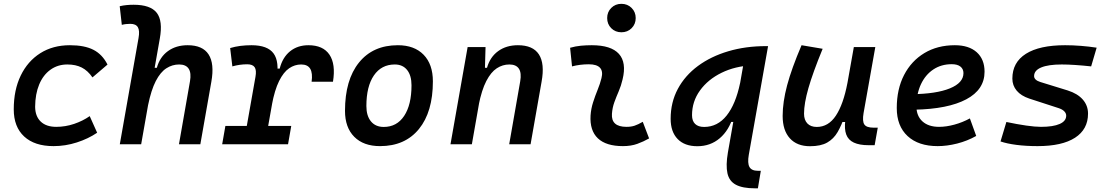

<svg xmlns="http://www.w3.org/2000/svg" viewBox="-20 -768 5899 1022"><path d="M279.3 -92.8Q328.1 -92.8 374.8 -108.6Q421.4 -124.5 457.5 -149.9L497.1 -61.5Q449.7 -29.3 388.9 -9.8Q328.1 9.8 265.1 9.8Q164.1 9.8 108.6 -41.5Q53.2 -92.8 53.2 -186Q53.2 -289.1 90.3 -365.7Q127.4 -442.4 194.6 -484.9Q261.7 -527.3 352.1 -527.3Q429.7 -527.3 477.3 -502.9Q524.9 -478.5 552.2 -424.3L472.2 -356Q447.3 -392.1 415.3 -408.4Q383.3 -424.8 338.4 -424.8Q287.1 -424.8 248.3 -396.7Q209.5 -368.7 188.5 -318.1Q167.5 -267.6 167 -199.7Q167.5 -148.9 196.8 -120.8Q226.1 -92.8 279.3 -92.8Z M932.6 0 991.2 -335Q999 -379.4 984.4 -402.1Q969.7 -424.8 933.6 -424.8Q897 -424.8 865.5 -404.5Q834 -384.3 809.3 -336.7Q784.7 -289.1 768.1 -208L792.5 -407.2H814.9Q830.6 -464.4 873.8 -495.8Q917 -527.3 979 -527.3Q1058.6 -527.3 1090.3 -478.3Q1122.1 -429.2 1105 -333L1046.4 0ZM617.7 0 717.3 -564.9Q724.6 -605 713.9 -623Q703.1 -641.1 673.8 -641.1Q662.6 -641.1 651.1 -639.9Q639.6 -638.7 628.4 -635.7L617.2 -734.9Q635.7 -739.3 654.3 -741Q672.9 -742.7 691.4 -742.7Q780.8 -742.7 814.2 -700Q847.7 -657.2 830.6 -562.5L731.4 0Z M1276.4 0 1339.8 -358.9Q1346.2 -394 1335.7 -409.9Q1325.2 -425.8 1295.9 -425.8Q1256.3 -425.8 1216.8 -414.6L1205.1 -512.2Q1231 -520 1259.5 -523.7Q1288.1 -527.3 1318.8 -527.3Q1404.3 -527.3 1436.3 -483.4Q1468.3 -439.5 1451.7 -346.2L1390.1 0ZM1162.6 0 1179.7 -97.7H1530.3L1513.2 0ZM1426.8 -208 1445.8 -402.8H1468.8Q1483.9 -462.4 1523.9 -494.9Q1564 -527.3 1621.6 -527.3Q1699.7 -527.3 1733.6 -477.1Q1767.6 -426.8 1752.4 -333H1638.7Q1645 -378.9 1631.3 -401.9Q1617.7 -424.8 1583 -424.8Q1548.8 -424.8 1519 -404.5Q1489.3 -384.3 1465.6 -336.7Q1441.9 -289.1 1426.8 -208Z M2002.9 9.8Q1915 9.8 1865.7 -39.8Q1816.4 -89.4 1816.4 -177.7Q1816.4 -342.8 1890.9 -435.1Q1965.3 -527.3 2097.7 -527.3Q2185.5 -527.3 2234.9 -476.6Q2284.2 -425.8 2284.2 -335Q2284.2 -172.4 2210 -81.3Q2135.7 9.8 2002.9 9.8ZM2022.5 -92.3Q2092.3 -92.3 2131.3 -151.1Q2170.4 -210 2170.4 -314Q2170.4 -366.2 2147 -395.5Q2123.5 -424.8 2081.5 -424.8Q2010.3 -424.8 1970.2 -366.5Q1930.2 -308.1 1930.2 -203.6Q1930.2 -151.4 1954.6 -121.8Q1979 -92.3 2022.5 -92.3Z M2377.9 0 2469.2 -517.6H2564.5L2561 -394L2491.7 0ZM2690.4 0 2749 -335Q2756.8 -379.4 2742.2 -402.1Q2727.5 -424.8 2691.4 -424.8Q2655.3 -424.8 2624.3 -404.5Q2593.3 -384.3 2568.6 -336.7Q2543.9 -289.1 2527.8 -208L2552.2 -407.2H2572.3Q2588.4 -464.4 2631.6 -495.8Q2674.8 -527.3 2736.8 -527.3Q2816.9 -527.3 2848.6 -478.3Q2880.4 -429.2 2862.8 -333L2804.2 0Z M3287.6 -596.2Q3255.4 -596.2 3233.6 -617.9Q3211.9 -639.6 3211.9 -671.9Q3211.9 -704.1 3233.6 -725.8Q3255.4 -747.6 3287.6 -747.6Q3320.3 -747.6 3342 -725.8Q3363.8 -704.1 3363.8 -671.9Q3363.8 -639.6 3342 -617.9Q3320.3 -596.2 3287.6 -596.2ZM3401.4 -119.6 3435.1 -31.2Q3405.3 -14.2 3372.1 -2.2Q3338.9 9.8 3295.9 9.8Q3206.1 9.8 3162.4 -31.7Q3118.7 -73.2 3123.5 -153.3Q3126 -189.5 3137 -223.6Q3147.9 -257.8 3161.1 -290Q3174.3 -322.3 3181.6 -352.1Q3190.9 -388.7 3173.8 -407.2Q3156.7 -425.8 3114.3 -425.8Q3067.9 -425.8 3024.9 -414.6L3014.6 -513.7Q3043.5 -522 3072.3 -524.7Q3101.1 -527.3 3129.9 -527.3Q3232.9 -527.3 3274.4 -481.2Q3315.9 -435.1 3293.9 -345.2Q3286.1 -311.5 3273.4 -282.2Q3260.7 -252.9 3250.2 -224.1Q3239.7 -195.3 3237.3 -162.1Q3232.4 -92.8 3314.9 -92.8Q3339.4 -92.8 3357.7 -98.9Q3376 -105 3401.4 -119.6Z M3691.9 10.3Q3624 10.3 3586.9 -28.1Q3549.8 -66.4 3549.8 -135.7Q3549.8 -223.6 3588.1 -294.9Q3626.5 -366.2 3695.3 -417Q3764.2 -467.8 3856.4 -495.1Q3948.7 -522.5 4057.1 -522.5H4065.9L3982.4 -419.9Q3893.1 -416 3820.8 -380.6Q3748.5 -345.2 3706.1 -286.6Q3663.6 -228 3663.6 -154.8Q3663.6 -124 3680.2 -108.2Q3696.8 -92.3 3728 -92.3Q3799.3 -92.3 3847.7 -152.8Q3896 -213.4 3919.4 -325.7L3917 -119.1H3860.4L3883.3 -150.9Q3860.8 -74.2 3811 -32Q3761.2 10.3 3691.9 10.3ZM3998 234.4Q3932.6 234.4 3897 215.3Q3861.3 196.3 3852.1 154.3Q3842.8 112.3 3854.5 43.9L3948.7 -491.2L4058.6 -522.5H4068.4L3965.8 55.7Q3958 100.1 3969.2 120.6Q3980.5 141.1 4014.2 141.1H4029.8L4014.2 234.4Z M4291.5 10.3Q4222.2 10.3 4184.1 -32Q4146 -74.2 4146 -150.9Q4146 -224.6 4169.7 -313.7Q4193.4 -402.8 4246.6 -527.3L4358.9 -508.3Q4306.6 -380.9 4283.2 -299.1Q4259.8 -217.3 4259.8 -163.1Q4259.8 -129.4 4277.6 -110.8Q4295.4 -92.3 4327.6 -92.3Q4389.6 -92.3 4429.4 -152.6Q4469.2 -212.9 4490.7 -325.7L4482.9 -118.7H4450.7L4476.1 -150.4Q4459.5 -101.1 4438.5 -64.9Q4417.5 -28.8 4383.3 -9.3Q4349.1 10.3 4291.5 10.3ZM4604 4.9Q4554.7 4.9 4524.9 -9Q4495.1 -22.9 4484.4 -52.2Q4473.6 -81.5 4479.5 -127.4L4474.6 -234.9L4524.9 -517.6H4639.2L4576.7 -166Q4569.3 -122.6 4580.8 -105.5Q4592.3 -88.4 4630.4 -88.4H4652.3L4635.7 4.9Z M4978.5 -92.8Q5016.6 -92.8 5059.8 -104.5Q5103 -116.2 5142.6 -137.7L5176.3 -44.4Q5128.9 -17.6 5074.7 -3.9Q5020.5 9.8 4971.2 9.8Q4868.7 9.8 4811 -43.7Q4753.4 -97.2 4753.4 -192.9Q4753.4 -293.5 4792.2 -368.7Q4831.1 -443.8 4900.6 -485.6Q4970.2 -527.3 5062.5 -527.3Q5137.2 -527.3 5179 -490Q5220.7 -452.6 5220.7 -386.2Q5220.7 -291 5123.3 -239.3Q5025.9 -187.5 4847.2 -184.1L4834 -266.6Q4963.9 -268.1 5036.1 -297.6Q5108.4 -327.1 5108.4 -378.9Q5108.4 -400.9 5092.3 -413.6Q5076.2 -426.3 5045.9 -426.3Q4990.2 -426.3 4948 -398.2Q4905.8 -370.1 4882.1 -319.6Q4858.4 -269 4857.9 -201.7Q4858.4 -150.4 4890.4 -121.6Q4922.4 -92.8 4978.5 -92.8Z M5502.9 9.8Q5441.4 9.8 5390.4 3.2Q5339.4 -3.4 5305.7 -15.1L5336.9 -118.7Q5395 -106.4 5442.6 -99.6Q5490.2 -92.8 5521 -92.8Q5585.9 -92.8 5620.6 -108.2Q5655.3 -123.5 5655.3 -152.3Q5655.3 -165 5645 -175.5Q5634.8 -186 5615.2 -192.4L5459 -243.2Q5415 -257.8 5391.8 -285.4Q5368.7 -313 5368.7 -349.6Q5368.7 -436 5440.9 -481.7Q5513.2 -527.3 5649.4 -527.3Q5690.4 -527.3 5733.6 -523.9Q5776.9 -520.5 5817.4 -514.2L5788.1 -414.6Q5744.1 -419.4 5703.6 -422.1Q5663.1 -424.8 5631.8 -424.8Q5560.1 -424.8 5522.2 -408.9Q5484.4 -393.1 5484.4 -362.8Q5484.4 -352.5 5492.9 -344.5Q5501.5 -336.4 5517.6 -331.5L5663.1 -286.6Q5715.8 -270 5743.7 -238Q5771.5 -206.1 5771.5 -163.1Q5771.5 -79.6 5702.4 -34.9Q5633.3 9.8 5502.9 9.8Z"/></svg>

Font: Cascadia Mono Medium
Style: Italic
Weight: 500
Italic angle: -10°
Monospace: yes
Designer: Aaron Bell
Foundry: Saja Typeworks
Version: Version 2407.024